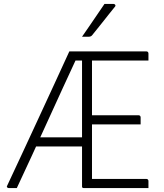

<svg xmlns="http://www.w3.org/2000/svg" viewBox="-20 -963 840 983"><path d="M66 0Q59 0 52.5 0Q46 0 39 0Q32 0 25 0Q22 0 17.5 -3Q13 -6 17 -13Q54 -91 94.5 -179Q135 -267 177 -357Q219 -447 259 -534.5Q299 -622 335 -700Q350 -700 365 -700Q380 -700 394.5 -700Q409 -700 424 -700H729Q734 -700 737 -697Q740 -694 740 -689Q740 -680 740 -671Q740 -662 740 -653H342L379 -680Q339 -595 299.5 -508Q260 -421 220.5 -335Q181 -249 142.5 -164.5Q104 -80 66 0ZM400 -669H455L451 -658Q451 -651 451 -643.5Q451 -636 451 -628Q451 -555 451 -482.5Q451 -410 451 -337Q451 -264 451 -191.5Q451 -119 451 -47H729Q734 -47 737 -44Q740 -41 740 -36Q740 -27 740 -18Q740 -9 740 0H411Q408 0 405.5 -0.5Q403 -1 401.5 -3Q400 -5 400 -8Q400 -91 400 -173.5Q400 -256 400 -338.5Q400 -421 400 -504Q400 -587 400 -669ZM146 -260H372Q380 -260 388.5 -260Q397 -260 405 -260H416V-213H157Q152 -213 149 -215.5Q146 -218 146 -224ZM412 -373H689Q694 -373 697 -370Q700 -367 700 -362Q700 -352 700 -344Q700 -336 700 -326H412ZM515 -943Q527 -943 533.5 -943Q540 -943 545.5 -943Q551 -943 561 -943Q567 -943 570 -938Q573 -933 568 -928Q550 -906 537 -889.5Q524 -873 512.5 -858.5Q501 -844 487 -826.5Q473 -809 452 -783Q450 -780 445.5 -777.5Q441 -775 435 -775Q428 -775 422.5 -775Q417 -775 411.5 -775Q406 -775 400 -775Q421 -805 439 -831.5Q457 -858 475.5 -885Q494 -912 515 -943Z"/></svg>

Font: Recursive Light
Style: Regular
Weight: 300
Version: Version 1.085